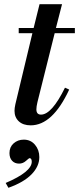

<svg xmlns="http://www.w3.org/2000/svg" viewBox="-20 -583 376 913"><path d="M69 -425V-450H140L168 -563H275L246 -450H336V-425H240L158 -97Q153 -76 153 -63Q153 -38 175 -38Q226 -38 289 -166L309 -157Q230 13 126 13Q90 13 69.5 -6Q49 -25 49 -56Q49 -69 53 -87L134 -425ZM20 310 7 287Q131 234 131 186Q131 169 120 169Q118 169 103.5 182Q89 195 71 195Q50 195 37.5 181.5Q25 168 25 145Q25 116 45 98.5Q65 81 93 81Q126 81 146.5 105.5Q167 130 167 164Q167 208 130 246Q93 284 20 310Z"/></svg>

Font: Libre Bodoni
Style: Italic
Weight: 400
Italic angle: -13°
Designer: Pablo Impallari, Rodrigo Fuenzalida
Foundry: Pablo Impallari, Rodrigo Fuenzalida
Version: Version 1.001